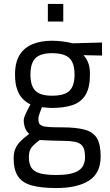

<svg xmlns="http://www.w3.org/2000/svg" viewBox="-20 -716 555 971"><path d="M265 235Q187 235 139.5 221.5Q92 208 70.5 175Q49 142 49 85Q49 56 58 35.5Q67 15 84.5 -2.5Q102 -20 128 -39Q115 -49 107.5 -67.5Q100 -86 100 -109Q100 -116 105.5 -130Q111 -144 119 -159.5Q127 -175 134 -188Q113 -198 95.5 -215.5Q78 -233 67 -263Q56 -293 56 -339Q56 -401 79.5 -438.5Q103 -476 145.5 -493Q188 -510 243 -510Q270 -510 300 -506Q330 -502 347 -497L496 -501V-435L402 -437Q416 -423 425.5 -400Q435 -377 435 -339Q435 -274 413 -237Q391 -200 348 -185Q305 -170 240 -170Q233 -170 216.5 -171.5Q200 -173 192 -174Q186 -160 180 -142Q174 -124 174 -117Q174 -102 177.5 -93.5Q181 -85 192.5 -80Q204 -75 228 -73.5Q252 -72 294 -72Q366 -72 409 -60Q452 -48 470.5 -16.5Q489 15 489 75Q489 160 430 197.5Q371 235 265 235ZM266 169Q340 169 375 148Q410 127 410 79Q410 42 398.5 24.5Q387 7 360 1.5Q333 -4 288 -4Q279 -4 263 -4.5Q247 -5 230 -5.5Q213 -6 199.5 -7Q186 -8 181 -8Q161 7 148.5 19.5Q136 32 131 45.5Q126 59 126 78Q126 111 138 131Q150 151 180.5 160Q211 169 266 169ZM243 -232Q305 -232 331 -256.5Q357 -281 357 -339Q357 -397 331 -422Q305 -447 243 -447Q185 -447 159.5 -422Q134 -397 134 -339Q134 -281 159.5 -256.5Q185 -232 243 -232ZM222 -607V-696H300V-607Z"/></svg>

Font: Cairo
Style: Regular
Weight: 400
Designer: Mohamed Gaber, Accademia di Belle Arti di Urbino
Foundry: Kief Type Foundry, Accademia di Belle Arti di Urbino
Version: Version 3.120